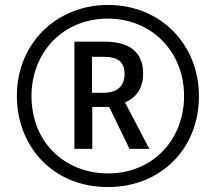

<svg xmlns="http://www.w3.org/2000/svg" viewBox="-20 -744 870 774"><path d="M415 10C628 10 782 -144 782 -356C782 -564 629 -724 415 -724C211 -724 48 -572 48 -357C48 -158 189 10 415 10ZM416 -45C242 -45 107 -169 107 -357C107 -532 233 -669 415 -669C590 -669 722 -537 722 -357C722 -182 597 -45 416 -45ZM280 -144H352V-313H420L502 -144H582L484 -331C533 -353 557 -392 557 -448C557 -534 501 -576 403 -576H280ZM398 -370H351V-515H397C458 -515 482 -493 482 -445C482 -395 450 -370 398 -370Z"/></svg>

Font: Noto Sans Gujarati ExtraCondensed Medium
Style: Regular
Weight: 500
Width: 2
Designer: Jelle Bosma - Monotype Design Team, Universal Thirst
Foundry: Monotype Imaging Inc.
Version: Version 2.106